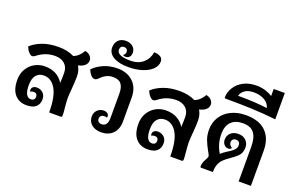

<svg xmlns="http://www.w3.org/2000/svg" viewBox="-106 -1310 2657 1736"><g transform="rotate(20 1222.0 -442.5)"><path d="M542 -489Q568 -446 568 -389Q568 -345 562 -275Q556 -211 556 -177Q556 -152 562 -88Q567 -41 567 -19Q567 0 555 0H443Q443 -152 400 -225Q357 -298 286 -298Q239 -298 212 -266Q185 -234 185 -169Q185 -111 201 -83Q217 -55 245 -55Q264 -55 274 -65Q284 -75 284 -91Q284 -127 248 -127Q234 -127 216 -119Q213 -127 213 -135Q213 -151 226 -162.5Q239 -174 262 -174Q298 -174 322 -151.5Q346 -129 346 -91Q346 -45 317 -18Q288 9 226 9Q155 9 113 -39Q71 -87 71 -179Q71 -241 99 -286.5Q127 -332 171.5 -355.5Q216 -379 266 -379Q329 -379 374 -354Q419 -329 445 -285Q448 -330 448 -382Q447 -438 412.5 -468.5Q378 -499 321 -499Q229 -499 154 -440Q152 -439 146 -434.5Q140 -430 134.5 -428Q129 -426 123 -426Q109 -426 90.5 -445.5Q72 -465 60 -496Q99 -534 166 -560Q233 -586 322 -586Q411 -586 472 -554Q502 -565 524 -587Q546 -609 559 -634Q589 -630 608 -610Q627 -590 627 -568Q627 -538 605 -518Q583 -498 542 -489Z M817 -98Q817 -137 842 -161Q867 -185 901 -185Q924 -185 938 -174.5Q952 -164 952 -147Q952 -139 950 -135Q939 -139 922 -139Q904 -139 893 -128.5Q882 -118 882 -101Q882 -83 893.5 -72.5Q905 -62 924 -62Q952 -62 966.5 -82.5Q981 -103 981 -140V-378Q981 -437 957.5 -468Q934 -499 879 -499Q839 -499 808.5 -481.5Q778 -464 751 -435Q743 -429 737.5 -426.5Q732 -424 724 -424Q690 -424 658 -492Q693 -531 753.5 -558.5Q814 -586 889 -586Q983 -586 1040.5 -531.5Q1098 -477 1098 -380V-153Q1098 -77 1056 -34.5Q1014 8 943 8Q885 8 851 -21.5Q817 -51 817 -98Z M777 -747Q777 -792 803.5 -819Q830 -846 875 -846Q917 -846 943 -823Q969 -800 969 -764Q969 -738 955 -723.5Q941 -709 919 -709Q902 -709 893 -718Q914 -729 914 -754Q914 -769 904.5 -778.5Q895 -788 878 -788Q860 -788 850.5 -777.5Q841 -767 841 -750Q841 -720 875 -705.5Q909 -691 969 -691Q1047 -691 1093.5 -732Q1140 -773 1149 -836Q1186 -836 1210 -821.5Q1234 -807 1234 -776Q1234 -736 1200.5 -702.5Q1167 -669 1107.5 -649.5Q1048 -630 974 -630Q881 -630 829 -661.5Q777 -693 777 -747Z M1707 -489Q1733 -446 1733 -389Q1733 -345 1727 -275Q1721 -211 1721 -177Q1721 -152 1727 -88Q1732 -41 1732 -19Q1732 0 1720 0H1608Q1608 -152 1565 -225Q1522 -298 1451 -298Q1404 -298 1377 -266Q1350 -234 1350 -169Q1350 -111 1366 -83Q1382 -55 1410 -55Q1429 -55 1439 -65Q1449 -75 1449 -91Q1449 -127 1413 -127Q1399 -127 1381 -119Q1378 -127 1378 -135Q1378 -151 1391 -162.5Q1404 -174 1427 -174Q1463 -174 1487 -151.5Q1511 -129 1511 -91Q1511 -45 1482 -18Q1453 9 1391 9Q1320 9 1278 -39Q1236 -87 1236 -179Q1236 -241 1264 -286.5Q1292 -332 1336.5 -355.5Q1381 -379 1431 -379Q1494 -379 1539 -354Q1584 -329 1610 -285Q1613 -330 1613 -382Q1612 -438 1577.5 -468.5Q1543 -499 1486 -499Q1394 -499 1319 -440Q1317 -439 1311 -434.5Q1305 -430 1299.5 -428Q1294 -426 1288 -426Q1274 -426 1255.5 -445.5Q1237 -465 1225 -496Q1264 -534 1331 -560Q1398 -586 1487 -586Q1576 -586 1637 -554Q1667 -565 1689 -587Q1711 -609 1724 -634Q1754 -630 1773 -610Q1792 -590 1792 -568Q1792 -538 1770 -518Q1748 -498 1707 -489Z M2384 -338V0H2266V-333Q2266 -421 2232.5 -464.5Q2199 -508 2125 -508Q2051 -508 2011.5 -467.5Q1972 -427 1972 -351Q1972 -299 1985.5 -254.5Q1999 -210 2021 -176Q2040 -194 2068 -212Q2096 -230 2104 -235Q2130 -252 2142.5 -269Q2155 -286 2155 -306Q2155 -327 2144.5 -337Q2134 -347 2116 -347Q2098 -347 2087 -337Q2076 -327 2076 -309Q2076 -294 2083 -283.5Q2090 -273 2106 -263Q2098 -254 2091.5 -250.5Q2085 -247 2073 -247Q2051 -247 2034.5 -266Q2018 -285 2018 -312Q2018 -352 2045 -377.5Q2072 -403 2118 -403Q2166 -403 2192.5 -375.5Q2219 -348 2219 -311Q2219 -266 2200 -239.5Q2181 -213 2129 -178Q2087 -149 2064.5 -127Q2042 -105 2030 -75Q2018 -45 2018 0H1907Q1902 0 1899 -2Q1896 -4 1896 -11Q1896 -32 1903 -50.5Q1910 -69 1921 -88Q1933 -109 1933 -118Q1933 -127 1924 -143.5Q1915 -160 1913 -163Q1886 -211 1870 -253Q1854 -295 1854 -350Q1854 -417 1887.5 -471Q1921 -525 1983 -555.5Q2045 -586 2125 -586Q2253 -586 2318.5 -520.5Q2384 -455 2384 -338Z M2385 -894V-641Q2264 -654 2148.5 -658.5Q2033 -663 1899 -663Q1893 -663 1891 -665Q1889 -667 1889 -672Q1889 -721 1917 -767Q1945 -813 1998 -841.5Q2051 -870 2123 -870Q2207 -870 2278 -826V-894ZM2278 -710Q2269 -753 2226 -778.5Q2183 -804 2123 -804Q2069 -804 2037.5 -783Q2006 -762 1996 -726Q2173 -726 2278 -710Z"/></g></svg>

Font: Krub SemiBold
Style: Regular
Weight: 600
Version: Version 1.000; ttfautohint (v1.6)